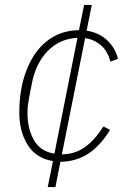

<svg xmlns="http://www.w3.org/2000/svg" viewBox="-20 -642 532 776"><path d="M173 114 194 9Q126 -2 92 -56Q58 -110 58 -189Q58 -217 60.5 -242.5Q63 -268 68 -293Q82 -359 112 -409.5Q142 -460 189 -489.5Q236 -519 299 -520L320 -622H351L330 -518Q380 -510 412.5 -480Q445 -450 457 -404L426 -393Q416 -434 389 -458Q362 -482 324 -488L230 -18Q284 -19 323.5 -47.5Q363 -76 398 -131L425 -117Q384 -51 335.5 -20Q287 11 224 12L204 114ZM91 -185Q91 -122 117 -76Q143 -30 200 -21L293 -489Q222 -486 173 -436Q124 -386 108 -301L97 -244Q94 -227 92.5 -214.5Q91 -202 91 -185Z"/></svg>

Font: IBM Plex Sans ExtraLight
Style: Italic
Weight: 250
Italic angle: -11.31°
Designer: Mike Abbink, Paul van der Laan, Pieter van Rosmalen
Foundry: Bold Monday
Version: Version 3.201